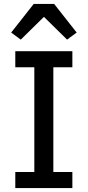

<svg xmlns="http://www.w3.org/2000/svg" viewBox="-20 -959 447 979"><path d="M58 0V-82H155V-616H58V-698H349V-616H252V-82H349V0ZM256 -939 371 -793 322 -757 204 -873 86 -757 37 -793 152 -939Z"/></svg>

Font: IBM Plex Sans Devanagari Text
Style: Regular
Weight: 450
Designer: Mike Abbink, Paul van der Laan, Pieter van Rosmalen, Erin McLaughlin
Foundry: Bold Monday
Version: Version 1.1